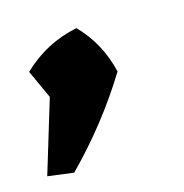

<svg xmlns="http://www.w3.org/2000/svg" viewBox="-57 -227 367 384"><g transform="rotate(-15 126.5 -35.0)"><path d="M-1 97 45 -55 18 -114Q67 -161 132 -174Q175 -130 189 -69Q132 24 53 104Z"/></g></svg>

Font: Piazzolla SC
Style: Bold Italic
Weight: 700
Italic angle: -11.3°
Designer: Juan Pablo del Peral
Foundry: Huerta Tipografica
Version: Version 1.330